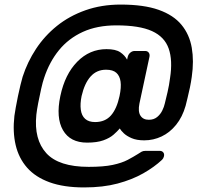

<svg xmlns="http://www.w3.org/2000/svg" viewBox="-20 -693 881 840"><path d="M348 127Q259 127 197 104.5Q135 82 98.5 40.5Q62 -1 48.5 -58.5Q35 -116 43 -186Q45 -200 49 -223Q53 -246 58.5 -272Q64 -298 69.5 -321Q75 -344 79 -357Q100 -422 137.5 -479Q175 -536 229 -579.5Q283 -623 353.5 -648Q424 -673 508 -673Q609 -673 674 -650Q739 -627 774 -584.5Q809 -542 819 -484Q829 -426 819 -357Q816 -335 811 -310.5Q806 -286 800.5 -264.5Q795 -243 792 -230Q778 -181 750.5 -147Q723 -113 687 -96Q651 -79 611 -79Q578 -79 556 -88.5Q534 -98 521.5 -110Q509 -122 504 -131Q494 -119 477 -104Q460 -89 432 -79Q404 -69 361 -69Q287 -69 255.5 -123.5Q224 -178 244 -273Q264 -368 318 -423Q372 -478 446 -478Q486 -478 506 -464.5Q526 -451 536 -432L539 -445Q542 -456 550.5 -463Q559 -470 569 -470H615Q625 -470 630.5 -463Q636 -456 634 -445L590 -240Q583 -205 594.5 -187Q606 -169 631 -169Q653 -169 667.5 -181Q682 -193 690 -209.5Q698 -226 701 -240Q706 -260 713 -290Q720 -320 724 -352Q736 -429 718 -480.5Q700 -532 645 -557Q590 -582 489 -582Q405 -582 342.5 -553.5Q280 -525 238 -473.5Q196 -422 173 -352Q167 -335 160 -304Q153 -273 147 -241.5Q141 -210 139 -191Q128 -83 182.5 -23Q237 37 368 37Q433 37 473 28.5Q513 20 538.5 6.5Q564 -7 583 -19Q592 -25 599 -29Q606 -33 616 -33H679Q689 -33 694.5 -26Q700 -19 697 -8Q696 -4 694 -0.5Q692 3 689 6Q655 38 606.5 65.5Q558 93 494.5 110Q431 127 348 127ZM396 -159Q440 -159 465.5 -188Q491 -217 503 -273Q511 -311 507.5 -336Q504 -361 489 -374.5Q474 -388 444 -388Q403 -388 376.5 -358.5Q350 -329 337 -273Q330 -239 333.5 -213Q337 -187 352.5 -173Q368 -159 396 -159Z"/></svg>

Font: Rubik Light SemiBold
Style: Italic
Weight: 600
Italic angle: -12°
Version: Version 2.104